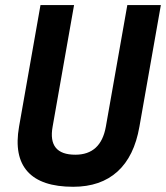

<svg xmlns="http://www.w3.org/2000/svg" viewBox="-20 -713 643 743"><path d="M263.2 9.8Q139.6 9.8 86.7 -49.1Q33.7 -107.9 53.7 -222.7L136.7 -693.4H266.6L183.6 -222.7Q164.1 -114.3 271.5 -114.3Q370.1 -114.3 389.6 -222.7L472.7 -693.4H602.5L519.5 -222.7Q499.5 -107.9 434.6 -49.1Q369.6 9.8 263.2 9.8Z"/></svg>

Font: Cascadia Code PL
Style: Bold Italic
Weight: 700
Italic angle: -10°
Monospace: yes
Designer: Aaron Bell
Foundry: Saja Typeworks
Version: Version 2404.023; ttfautohint (v1.8.4)